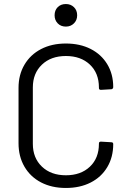

<svg xmlns="http://www.w3.org/2000/svg" viewBox="-20 -924 647 953"><path d="M72 -213V-488Q72 -553 101.5 -603Q131 -653 184 -680.5Q237 -708 307 -708Q377 -708 430 -681Q483 -654 512.5 -605Q542 -556 542 -492Q542 -487 539 -484Q536 -481 532 -481L481 -478Q471 -478 471 -487V-490Q471 -561 426 -603.5Q381 -646 307 -646Q233 -646 188 -603Q143 -560 143 -490V-210Q143 -140 188 -97Q233 -54 307 -54Q381 -54 426 -96.5Q471 -139 471 -210V-212Q471 -221 481 -221L532 -218Q542 -218 542 -209Q542 -144 512.5 -94.5Q483 -45 430 -18Q377 9 307 9Q237 9 184 -18.5Q131 -46 101.5 -96.5Q72 -147 72 -213ZM251 -848Q251 -873 266.5 -888.5Q282 -904 307 -904Q331 -904 347 -888.5Q363 -873 363 -848Q363 -824 347 -808Q331 -792 307 -792Q282 -792 266.5 -808Q251 -824 251 -848Z"/></svg>

Font: Barlow
Style: Regular
Weight: 400
Designer: Jeremy Tribby
Foundry: Tribby Type
Version: Version 1.408;December 10, 2018;FontCreator 11.5.0.2430 64-b